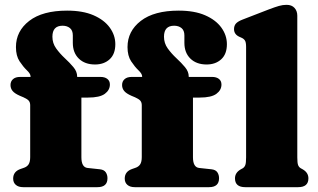

<svg xmlns="http://www.w3.org/2000/svg" viewBox="-20 -775 1316 795"><path d="M317 -124Q317 -82 343 -79.5L394 -74Q411 -72 418 -61.5Q425 -51 425 -37Q425 0 383.5 0H76Q56.5 0 45.5 -9.5Q34.5 -19 34.5 -35.5Q34.5 -65 65.5 -75.5L77 -79.5Q91.5 -84 98.2 -94.2Q105 -104.5 105 -124.5V-339.5Q105 -350.5 99.5 -357.5Q94 -364.5 77.5 -372L62 -378.5Q40.5 -388 32 -398.5Q23.5 -409 23.5 -423Q23.5 -438 33.8 -447.2Q44 -456.5 63.5 -456.5H106.5V-459Q106.5 -469.5 91.2 -484Q76 -498.5 61 -521.2Q46 -544 46 -580Q46 -646 101 -688.5Q156 -731 258 -731Q323 -731 367.2 -711.8Q411.5 -692.5 434.5 -660.8Q457.5 -629 457.5 -592Q457.5 -551 434 -529.5Q410.5 -508 373.5 -508Q331.5 -508 306.5 -532.2Q281.5 -556.5 281.5 -597.5V-628.5Q281.5 -649 269.5 -658.8Q257.5 -668.5 239 -668.5Q197 -668.5 197 -623Q197 -596 212.5 -574.5Q228 -553 248.2 -534.2Q268.5 -515.5 284 -497Q299.5 -478.5 299.5 -458V-456.5H396Q414 -456.5 424.5 -448.2Q435 -440 435 -425Q435 -402 414 -386.5Q393 -371 344.5 -371H317ZM779 -124Q779 -82 805 -79.5L856 -74Q873 -72 880 -61.5Q887 -51 887 -37Q887 0 845.5 0H538Q518.5 0 507.5 -9.5Q496.5 -19 496.5 -35.5Q496.5 -65 527.5 -75.5L539 -79.5Q553.5 -84 560.2 -94.2Q567 -104.5 567 -124.5V-339.5Q567 -350.5 561.5 -357.5Q556 -364.5 539.5 -372L524 -378.5Q502.5 -388 494 -398.5Q485.5 -409 485.5 -423Q485.5 -438 495.8 -447.2Q506 -456.5 525.5 -456.5H568.5V-459Q568.5 -469.5 553.2 -484Q538 -498.5 523 -521.2Q508 -544 508 -580Q508 -646 563 -688.5Q618 -731 720 -731Q785 -731 829.2 -711.8Q873.5 -692.5 896.5 -660.8Q919.5 -629 919.5 -592Q919.5 -551 896 -529.5Q872.5 -508 835.5 -508Q793.5 -508 768.5 -532.2Q743.5 -556.5 743.5 -597.5V-628.5Q743.5 -649 731.5 -658.8Q719.5 -668.5 701 -668.5Q659 -668.5 659 -623Q659 -596 674.5 -574.5Q690 -553 710.2 -534.2Q730.5 -515.5 746 -497Q761.5 -478.5 761.5 -458V-456.5H858Q876 -456.5 886.5 -448.2Q897 -440 897 -425Q897 -402 876 -386.5Q855 -371 806.5 -371H779ZM1211 -710V-123.5Q1211 -100.5 1214.2 -91.8Q1217.5 -83 1225 -78.5L1234 -73.5Q1257 -60 1257 -36.5Q1257 0 1214.5 0H995.5Q953 0 953 -36.5Q953 -60 976.5 -73.5L985.5 -78.5Q992.5 -83 995.8 -91.8Q999 -100.5 999 -123.5V-580.5Q999 -600 994.2 -607.2Q989.5 -614.5 980.5 -618.5L971.5 -622.5Q949 -632.5 949 -654.5Q949 -668.5 957 -677.5Q965 -686.5 984.5 -694L1093 -736Q1119.5 -746 1135.2 -750.5Q1151 -755 1166.5 -755Q1188 -755 1199.5 -742.2Q1211 -729.5 1211 -710Z"/></svg>

Font: Fraunces 9pt Soft Black
Style: Regular
Weight: 900
Version: Version 1.000;[b76b70a41]